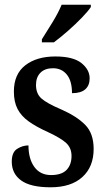

<svg xmlns="http://www.w3.org/2000/svg" viewBox="-20 -786 449 816"><path d="M195 10Q110 10 70 -19Q30 -48 30 -99Q30 -139 53 -153.5Q76 -168 101 -168Q101 -111 126 -76.5Q151 -42 197 -42Q242 -42 263 -64Q284 -86 284 -123Q284 -157 261.5 -178Q239 -199 183 -225Q134 -247 102 -270Q70 -293 54.5 -323Q39 -353 39 -397Q39 -471 87.5 -508.5Q136 -546 215 -546Q291 -546 326 -518Q361 -490 361 -453Q361 -423 342.5 -406.5Q324 -390 286 -390Q286 -442 264 -469Q242 -496 205 -496Q171 -496 152 -477Q133 -458 133 -425Q133 -388 156 -367.5Q179 -347 240 -321Q306 -292 342 -255.5Q378 -219 378 -153Q378 -77 330 -33.5Q282 10 195 10ZM158 -619Q179 -652 203.5 -692Q228 -732 242 -766H366V-756Q355 -739 328 -711Q301 -683 268.5 -654.5Q236 -626 209 -606H158Z"/></svg>

Font: Noto Serif Condensed SemiBold
Style: Regular
Weight: 600
Width: 3
Designer: Monotype Design Team
Foundry: Monotype Imaging Inc.
Version: Version 2.013